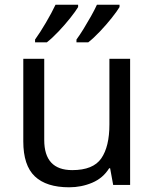

<svg xmlns="http://www.w3.org/2000/svg" viewBox="-20 -786 658 816"><path d="M533 -536V0H461L448 -71H444Q418 -29 372 -9.5Q326 10 274 10Q177 10 128 -36.5Q79 -83 79 -185V-536H168V-191Q168 -63 287 -63Q376 -63 410.5 -113Q445 -163 445 -257V-536ZM488 -756Q478 -739 455 -710Q432 -681 405 -652.5Q378 -624 355 -606H305V-618Q319 -637 335 -663Q351 -689 366.5 -716.5Q382 -744 392 -766H488ZM312 -756Q302 -739 279 -710Q256 -681 229 -652.5Q202 -624 179 -606H129V-618Q150 -647 175 -689.5Q200 -732 216 -766H312Z"/></svg>

Font: Noto Sans Coptic
Style: Regular
Weight: 400
Designer: Monotype Design Team, Denis Moyogo Jacquerye
Foundry: Monotype Imaging Inc.
Version: Version 2.002; ttfautohint (v1.8.4.7-5d5b)